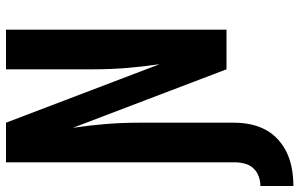

<svg xmlns="http://www.w3.org/2000/svg" viewBox="-199 -576 998 640"><g transform="rotate(-90 300.0 -256.0)"><path d="M0 223V113Q17 113 33 107Q49 101 60 88.5Q71 76 75 59.5Q79 43 79 26V-735H211L406 -223Q398 -277 393.5 -331.5Q389 -386 389 -441V-735H521V0H389L194 -512Q202 -458 206.5 -403.5Q211 -349 211 -294V26Q211 53 205.5 80Q200 107 187 131Q174 155 153 173.5Q132 192 107 203Q82 214 54.5 218.5Q27 223 0 223Z"/></g></svg>

Font: Iosevka Extrabold Extended
Style: Regular
Weight: 800
Width: 7
Monospace: yes
Designer: Belleve Invis
Foundry: Belleve Invis
Version: Version 32.5.0; ttfautohint (v1.8.4)